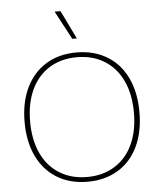

<svg xmlns="http://www.w3.org/2000/svg" viewBox="-60 -944 839 1006"><g transform="rotate(-5 360.0 -441.5)"><path d="M662 -330Q662 -226 625.5 -149.5Q589 -73 520.5 -31.5Q452 10 360 10Q268 10 200 -31.5Q132 -73 95 -149.5Q58 -226 58 -330Q58 -434 95 -510.5Q132 -587 200 -628.5Q268 -670 360 -670Q452 -670 520.5 -628.5Q589 -587 625.5 -510.5Q662 -434 662 -330ZM87 -330Q87 -234 120 -163Q153 -92 215 -53.5Q277 -15 360 -15Q443 -15 505 -53.5Q567 -92 600 -163Q633 -234 633 -330Q633 -426 600 -497Q567 -568 505 -606.5Q443 -645 360 -645Q277 -645 215 -606.5Q153 -568 120 -497Q87 -426 87 -330ZM369 -743H345L265 -893H296Z"/></g></svg>

Font: Work Sans ExtraLight
Style: Regular
Weight: 280
Designer: Wei Huang
Foundry: Wei Huang
Version: Version 1.500